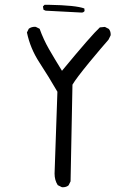

<svg xmlns="http://www.w3.org/2000/svg" viewBox="-20 -788 540 797"><path d="M240.7 -10.7Q255.4 -10.7 264.6 -18.6L272.9 -35.2L280.8 -436.5Q295.9 -462.4 351.6 -530.3Q406.7 -596.7 430.2 -623L439 -640.6Q439.5 -642.6 439.5 -644.5Q439.5 -658.7 431.6 -668L415.5 -676.3L394.5 -674.3Q360.4 -643.1 237.3 -494.1Q206.5 -543.9 183.3 -584.2Q160.2 -624.5 144.5 -668.5L128.9 -676.3Q127 -676.8 125 -676.8Q110.4 -676.8 99.6 -668.9L91.8 -653.3Q105.5 -586.9 143.8 -528.3Q182.1 -469.7 218.3 -407.2Q206.5 -68.4 206.5 -67.4Q206.5 -40 219.7 -19.5L236.3 -11.2Q238.8 -10.7 240.7 -10.7ZM169.4 -743.7 319.3 -735.8Q326.2 -735.8 331.1 -742.2L330.1 -752.9Q294.9 -766.1 181.6 -768.1H165L158.2 -761.2L160.6 -747.6Z"/></svg>

Font: Bakudai
Style: ExtraLight
Weight: 200
Version: Version 1.48